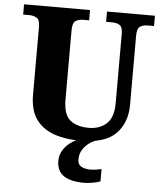

<svg xmlns="http://www.w3.org/2000/svg" viewBox="-62 -767 894 1061"><g transform="rotate(5 385.0 -237.0)"><path d="M403 10Q318 10 254.5 -13Q191 -36 156 -86.5Q121 -137 121 -219V-598Q121 -636 103.5 -646.5Q86 -657 63 -657H28V-714H394V-657H360Q336 -657 319 -646Q302 -635 302 -594V-210Q302 -127 339.5 -96Q377 -65 444 -65Q503 -65 541.5 -99.5Q580 -134 580 -214V-598Q580 -636 563.5 -646.5Q547 -657 523 -657H488V-714H754V-657H718Q694 -657 677 -646Q660 -635 660 -594V-212Q660 -112 600 -51Q540 10 403 10ZM446 240Q369 240 330.5 213.5Q292 187 292 130Q292 99 308.5 72Q325 45 352 26Q379 7 410 0H495Q474 6 452.5 21.5Q431 37 416.5 60Q402 83 402 115Q402 141 421.5 152.5Q441 164 471 164Q484 164 500 162Q516 160 534 156V224Q518 231 489.5 235.5Q461 240 446 240Z"/></g></svg>

Font: Noto Serif Tamil ExtraBold
Style: Regular
Weight: 800
Designer: Indian Type Foundry, Tom Grace, and the Monotype Design Team
Foundry: Monotype Imaging Inc.
Version: Version 2.004; ttfautohint (v1.8.4.7-5d5b)